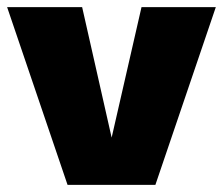

<svg xmlns="http://www.w3.org/2000/svg" viewBox="-26 -520 627 540"><path d="M372 -500H581L411 0H164L-6 -500H205L288 -133Z"/></svg>

Font: Work Sans ExtraBold
Style: Regular
Weight: 800
Designer: Wei Huang
Foundry: Wei Huang
Version: Version 2.012; ttfautohint (v1.8.3)